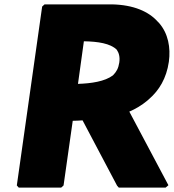

<svg xmlns="http://www.w3.org/2000/svg" viewBox="-20 -852 796 879"><path d="M173 -822 57 -3 66 7H260L271 -3L313 -299C326 -299 341 -300 358 -301L516 -2L524 7H738L751 -4L572 -341C600 -353 629 -370 654 -391L663 -399C708 -438 742 -493 753 -569C762 -634 750 -699 708 -747L702 -753C661 -799 592 -830 492 -832H184ZM364 -663C429 -662 485 -653 514 -625C524 -611 530 -592 526 -565C522 -539 513 -523 497 -507C460 -479 398 -470 337 -468Z"/></svg>

Font: Hussar Woodtype
Style: UltraObl
Weight: 900
Foundry: Cannot Into Space Fonts
Version: Version 1.07